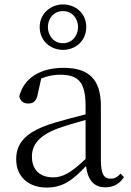

<svg xmlns="http://www.w3.org/2000/svg" viewBox="-20 -832 591 866"><path d="M264 -637C222 -637 196 -672 196 -710C196 -748 222 -782 264 -782C306 -782 332 -748 332 -710C332 -672 306 -637 264 -637ZM264 -607C319 -607 369 -646 369 -710C369 -774 319 -812 264 -812C210 -812 159 -772 159 -710C159 -646 210 -607 264 -607ZM455 13C490 13 519 -2 539 -33L524 -49C508 -32 496 -26 479 -26C450 -26 435 -45 435 -111V-354C435 -476 379 -526 267 -526C160 -526 88 -479 67 -398C71 -377 85 -365 107 -365C130 -365 145 -376 150 -407L166 -478C195 -490 223 -495 250 -495C330 -495 366 -466 366 -354V-316C321 -305 272 -292 228 -279C100 -241 53 -190 53 -114C53 -31 113 14 190 14C262 14 307 -18 368 -83C375 -23 402 13 455 13ZM366 -115C300 -52 262 -32 220 -32C162 -32 124 -64 124 -126C124 -179 156 -221 242 -253C279 -266 323 -279 366 -291Z"/></svg>

Font: Noto Serif CJK SC Light
Style: Regular
Weight: 300
Designer: Ryoko NISHIZUKA 西塚涼子 (kana & ideographs); Frank Grießhammer (Latin, Greek & Cyrillic); Wenlong ZHANG 张文龙 (bopomofo); San
Foundry: Adobe
Version: Version 2.001;hotconv 1.1.0;makeotfexe 2.6.0